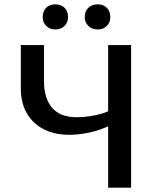

<svg xmlns="http://www.w3.org/2000/svg" viewBox="-20 -866 725 886"><path d="M479 0V-658H585V0ZM299 -244Q232 -244 182 -269.5Q132 -295 104 -343Q76 -391 76 -457V-658H183V-492Q183 -412 220.5 -368.5Q258 -325 335 -325Q362 -325 393 -329.5Q424 -334 451 -342Q478 -350 492 -361L541 -322Q513 -298 472 -280Q431 -262 385.5 -253Q340 -244 299 -244ZM235 -730Q209 -730 193 -746.5Q177 -763 177 -787Q177 -814 193 -830Q209 -846 235 -846Q262 -846 278 -830Q294 -814 294 -787Q294 -763 278 -746.5Q262 -730 235 -730ZM431 -730Q404 -730 387.5 -746.5Q371 -763 371 -787Q371 -814 387.5 -830Q404 -846 431 -846Q457 -846 473 -830Q489 -814 489 -787Q489 -763 473 -746.5Q457 -730 431 -730Z"/></svg>

Font: Ysabeau SC SemiBold
Style: Regular
Weight: 600
Designer: Christian Thalmann (Catharsis Fonts)
Version: Version 2.001;gftools[0.9.30]; featfreeze: smcp